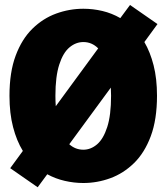

<svg xmlns="http://www.w3.org/2000/svg" viewBox="-20 -742 690 790"><path d="M22 -50 74 -121Q48.5 -162.5 33.8 -219Q19 -275.5 19 -348Q19 -445 44.5 -513.2Q70 -581.5 113.5 -624Q157 -666.5 211.2 -686.2Q265.5 -706 323 -706Q362.5 -706 401.5 -696.8Q440.5 -687.5 475 -667.5L515 -721.5L628 -643L574 -569Q598 -528 612 -473.2Q626 -418.5 626 -348Q626 -250.5 600.5 -182Q575 -113.5 531.5 -71Q488 -28.5 434 -8.8Q380 11 323 11Q284.5 11 246.5 2.2Q208.5 -6.5 174.5 -25L135 28.5ZM208 -348Q208 -325.5 209.5 -305L384 -543Q358 -569 323 -569Q292 -569 265.8 -547Q239.5 -525 223.8 -476.2Q208 -427.5 208 -348ZM323 -126Q353.5 -126 379.5 -148.2Q405.5 -170.5 421.2 -219.2Q437 -268 437 -348Q437 -365.5 436 -381.5L265 -148.5Q290 -126 323 -126Z"/></svg>

Font: Trispace ExtraBold
Style: Regular
Weight: 800
Designer: Tyler Finck
Foundry: Etcetera Type Company
Version: Version 1.210; ttfautohint (v1.8.3)